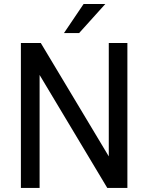

<svg xmlns="http://www.w3.org/2000/svg" viewBox="-20 -922 729 942"><path d="M390.1 -902.3H496.6L368.2 -759.8H293.9ZM605 0H506.3L174.3 -554.2V0H82.5V-710.9H180.2L513.7 -154.8V-710.9H605Z"/></svg>

Font: Robert Sans Medium
Style: Regular
Weight: 500
Designer: Christian Robertson (extended by Adam Twardoch)
Foundry: Google
Version: Version 12.135;April 2, 2019;FontCreator 11.5.0.2425 64-bit;